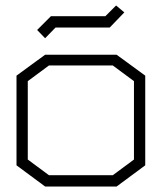

<svg xmlns="http://www.w3.org/2000/svg" viewBox="-20 -676 588 698"><path d="M404 2H144L40 -75V-401L144 -477H404L508 -401V-75ZM467 -381 390 -438H158L81 -381V-96L158 -39H390L467 -96ZM115 -567 165 -617H363L402 -656L432 -631L379 -576H182L144 -537Z"/></svg>

Font: Turret Road Light
Style: Regular
Weight: 300
Designer: Noponies
Foundry: Noponies
Version: Version 1.001; ttfautohint (v1.8)